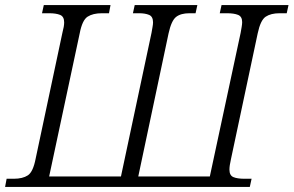

<svg xmlns="http://www.w3.org/2000/svg" viewBox="-35 -734 1153 754"><path d="M-15 0 -9 -32H19Q54 -32 74.5 -45.5Q95 -59 105 -111L210 -605Q217 -631 217 -646Q217 -669 201 -675.5Q185 -682 158 -682H130L137 -714H399L393 -682H365Q330 -682 309 -668.5Q288 -655 278 -603L158 -41H440L560 -605Q562 -617 564 -628Q566 -639 566 -646Q566 -669 550.5 -675.5Q535 -682 511 -682H487L494 -714H740L733 -682H709Q675 -682 656.5 -667.5Q638 -653 627 -603L508 -41H789L910 -605Q912 -616 914 -628Q916 -640 916 -647Q916 -669 900 -675.5Q884 -682 856 -682H828L835 -714H1098L1091 -682H1063Q1029 -682 1008.5 -668.5Q988 -655 977 -603L872 -109Q866 -83 866 -68Q866 -45 881.5 -38.5Q897 -32 925 -32H953L946 0Z"/></svg>

Font: Noto Serif Light
Style: Italic
Weight: 300
Italic angle: -12°
Designer: Monotype Design Team
Foundry: Monotype Imaging Inc.
Version: Version 2.013